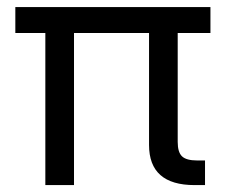

<svg xmlns="http://www.w3.org/2000/svg" viewBox="-20 -536 654 556"><path d="M543.5 0Q411.6 0 411.6 -116.2V-440.4H194.3V0H111.3V-440.4H24.4V-515.6H589.4V-440.4H494.6V-125Q494.6 -95.2 507.1 -83.3Q519.5 -71.3 551.3 -71.3H573.7V0Z"/></svg>

Font: Inter Display
Style: Regular
Weight: 400
Designer: Rasmus Andersson
Foundry: rsms
Version: Version 4.001;git-9221beed3